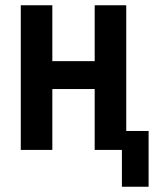

<svg xmlns="http://www.w3.org/2000/svg" viewBox="-20 -570 640 730"><path d="M443.5 0H340V-231.5H179V0H59V-550H179V-337.5H340V-550H460V-72H545V140H443.5Z"/></svg>

Font: JuliaMono
Style: Bold
Weight: 700
Monospace: yes
Designer: cormullion
Foundry: corm
Version: Version 0.055; ttfautohint (v1.8.4)